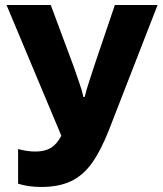

<svg xmlns="http://www.w3.org/2000/svg" viewBox="-20 -734 647 764"><path d="M144 10Q121 10 97.5 7Q74 4 52 -3V-141Q88 -131 121 -131Q159 -131 183 -146Q207 -161 224 -194L6 -714H182L274 -467Q282 -442 294 -409Q306 -376 312 -348H317Q324 -378 335.5 -412Q347 -446 355 -472L437 -714H607L414 -218Q382 -136 346.5 -86Q311 -36 262.5 -13Q214 10 144 10Z"/></svg>

Font: Noto Sans SemiCondensed ExtraBold
Style: Regular
Weight: 800
Width: 4
Designer: Monotype Design Team
Foundry: Monotype Imaging Inc.
Version: Version 2.013; ttfautohint (v1.8.4.7-5d5b)